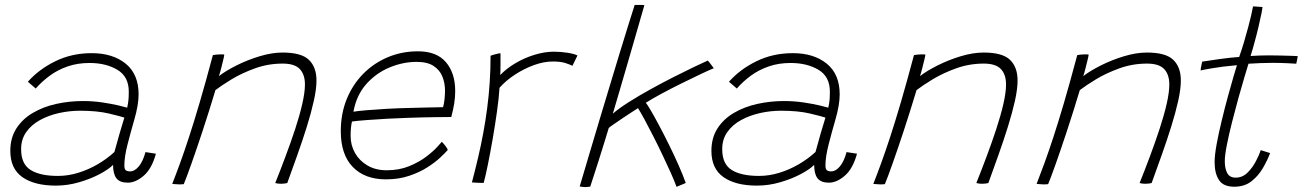

<svg xmlns="http://www.w3.org/2000/svg" viewBox="-20 -744 5312 782"><path d="M207.5 12Q120.5 12 71.2 -22.5Q22 -57 22 -129.5Q22 -182.5 46.8 -221Q71.5 -259.5 113.8 -284.2Q156 -309 209 -320.8Q262 -332.5 318 -332.5Q358.5 -332.5 397 -326.8Q435.5 -321 463 -314.5Q490.5 -308 498 -305.5Q502 -323 503.2 -337Q504.5 -351 504.5 -371Q504.5 -432 458 -459.8Q411.5 -487.5 344.5 -487.5Q296 -487.5 255.5 -473.5Q215 -459.5 182.8 -435.8Q150.5 -412 125.5 -383.5L93.5 -411Q138 -461.5 205.2 -494.5Q272.5 -527.5 353.5 -527.5Q439 -527.5 491.8 -484.8Q544.5 -442 544.5 -359.5Q544.5 -338 540 -311.8Q535.5 -285.5 527 -256.5Q512.5 -206.5 499.5 -156Q486.5 -105.5 486.5 -70.5Q486.5 -55 492.5 -50.5Q498.5 -46 509.5 -46Q528.5 -46 545.5 -66.5Q562.5 -87 572.5 -124.5L615 -118Q598.5 -57 565.5 -28.5Q532.5 0 500.5 0Q468 0 454.2 -17.8Q440.5 -35.5 440.5 -72.5Q423.5 -55 386.5 -35.2Q349.5 -15.5 302.5 -1.8Q255.5 12 207.5 12ZM216 -27.5Q257 -27.5 298 -40Q339 -52.5 377 -74.5Q415 -96.5 446 -125Q458.5 -171 467.8 -202.8Q477 -234.5 486.5 -265Q470.5 -270.5 422.8 -281.8Q375 -293 306 -293Q262.5 -293 220 -283.5Q177.5 -274 142.5 -254.8Q107.5 -235.5 86.8 -206Q66 -176.5 66 -136.5Q66 -76 104.5 -51.8Q143 -27.5 216 -27.5Z M728.5 6Q724 6.5 719.2 6.8Q714.5 7 710 7Q703 7 695.8 6.2Q688.5 5.5 681.5 5Q698 -37 714.5 -82.5Q731 -128 750.2 -186.8Q769.5 -245.5 793.2 -326.2Q817 -407 847 -519.5Q852.5 -520.5 860 -521.5Q867.5 -522.5 876.5 -522.5Q880.5 -522.5 885.5 -522.5Q890.5 -522.5 893.5 -521.5Q893 -515.5 888.8 -498Q884.5 -480.5 879.8 -462Q875 -443.5 871.5 -434Q899.5 -455.5 943.8 -477.8Q988 -500 1037.8 -515Q1087.5 -530 1131 -530Q1207.5 -530 1238.2 -500.2Q1269 -470.5 1269 -416Q1269 -382 1258.2 -333.5Q1247.5 -285 1229.8 -228.2Q1212 -171.5 1191 -112.5Q1170 -53.5 1150 1.5Q1146 2.5 1139.2 3.5Q1132.5 4.5 1124.5 4.5Q1118 4.5 1112.5 3.8Q1107 3 1101 1.5Q1122 -51 1143.2 -107.8Q1164.5 -164.5 1182.5 -219.2Q1200.5 -274 1211.2 -321Q1222 -368 1222 -400Q1222 -440.5 1201 -462.8Q1180 -485 1131.5 -485Q1072 -485 1018.2 -465.5Q964.5 -446 923 -420.8Q881.5 -395.5 857.5 -377Q830.5 -287.5 805 -210.2Q779.5 -133 759.5 -76.8Q739.5 -20.5 728.5 6Z M1803.5 -133Q1794 -122 1773 -102.2Q1752 -82.5 1720.2 -62.2Q1688.5 -42 1646.2 -27.8Q1604 -13.5 1552 -13.5Q1465.5 -13.5 1416.8 -64Q1368 -114.5 1368 -209.5Q1368 -281 1392.2 -340.5Q1416.5 -400 1459.5 -443.5Q1502.5 -487 1559.5 -511Q1616.5 -535 1682.5 -535Q1758.5 -535 1796.2 -490.8Q1834 -446.5 1834 -373Q1834 -348 1830 -322.8Q1826 -297.5 1818 -267.5Q1814.5 -267.5 1797.2 -267.2Q1780 -267 1754 -266.8Q1728 -266.5 1698.2 -265.8Q1668.5 -265 1640 -264Q1604 -263 1559 -260.5Q1514 -258 1474 -255Q1434 -252 1413.5 -249Q1408 -225.5 1408 -190.5Q1408 -152.5 1426 -120.8Q1444 -89 1477 -69.8Q1510 -50.5 1555 -50.5Q1605.5 -50.5 1646 -67Q1686.5 -83.5 1715.8 -105.8Q1745 -128 1761.2 -146Q1777.5 -164 1779.5 -166.5Q1782 -164 1785.8 -159.8Q1789.5 -155.5 1793.5 -150.5Q1797.5 -145.5 1800.2 -141Q1803 -136.5 1803.5 -133ZM1419.5 -289Q1436.5 -292 1472.2 -295Q1508 -298 1555.5 -300.8Q1603 -303.5 1654.5 -304.5Q1685 -305.5 1713.8 -306Q1742.5 -306.5 1762.2 -307Q1782 -307.5 1784.5 -307.5Q1788.5 -321 1790.5 -339.5Q1792.5 -358 1792.5 -375.5Q1792.5 -405 1782 -431.8Q1771.5 -458.5 1746.2 -475.2Q1721 -492 1676.5 -492Q1622 -492 1567.2 -469.5Q1512.5 -447 1472.2 -402Q1432 -357 1419.5 -289Z M2017.5 -438.5Q2044 -466 2080.8 -487.5Q2117.5 -509 2158.2 -521.2Q2199 -533.5 2235.5 -533.5Q2263.5 -533.5 2291 -529.2Q2318.5 -525 2332 -518L2311.5 -476Q2300.5 -481.5 2282 -487.5Q2263.5 -493.5 2231 -493.5Q2195 -493.5 2154.5 -478.8Q2114 -464 2077 -439.8Q2040 -415.5 2014.5 -386.5Q2012 -345.5 2004.2 -290Q1996.5 -234.5 1986.5 -177.2Q1976.5 -120 1966.8 -72.2Q1957 -24.5 1950 1Q1942.5 1 1926.8 0.5Q1911 0 1902 -1Q1915.5 -52 1927.2 -102Q1939 -152 1948.2 -202Q1957.5 -252 1964.2 -303.2Q1971 -354.5 1974.5 -407.5Q1978 -460.5 1978 -517Q1981.5 -518.5 1989.2 -520.8Q1997 -523 2005.5 -525Q2014 -527 2018.5 -527Q2018.5 -508 2018.5 -481Q2018.5 -454 2017.5 -438.5Z M2735.5 17Q2727.5 -5.5 2712.2 -39.8Q2697 -74 2678.2 -113.2Q2659.5 -152.5 2640.2 -190.2Q2621 -228 2604.8 -258Q2588.5 -288 2578.5 -303.5Q2569 -297.5 2551.2 -286Q2533.5 -274.5 2514.2 -261.5Q2495 -248.5 2479.8 -238Q2464.5 -227.5 2459.5 -223Q2453 -201.5 2442 -165.8Q2431 -130 2419 -92.2Q2407 -54.5 2397.2 -24.5Q2387.5 5.5 2384 16Q2380.5 16.5 2375.2 17.2Q2370 18 2363.5 18Q2358.5 18 2352.5 17.2Q2346.5 16.5 2341 15.5Q2345.5 1 2357.2 -39Q2369 -79 2386 -136Q2403 -193 2423 -260Q2443 -327 2464 -396Q2485 -465 2504.2 -528.8Q2523.5 -592.5 2539.5 -643.2Q2555.5 -694 2565 -724Q2568 -724 2573.8 -724Q2579.5 -724 2586 -724Q2592 -724 2597.2 -723.8Q2602.5 -723.5 2604.5 -723Q2590 -672.5 2572.2 -610.8Q2554.5 -549 2536.2 -486.5Q2518 -424 2502.2 -370Q2486.5 -316 2476 -281Q2500.5 -302.5 2540.8 -328Q2581 -353.5 2628 -379.5Q2675 -405.5 2721.2 -429Q2767.5 -452.5 2805 -470.5Q2842.5 -488.5 2863 -497.5Q2866.5 -493.5 2871.5 -487Q2876.5 -480.5 2881 -474.5Q2885.5 -468.5 2887 -466Q2870.5 -459.5 2834.5 -442.5Q2798.5 -425.5 2755.5 -404.2Q2712.5 -383 2673.2 -361.8Q2634 -340.5 2610.5 -325.5Q2617 -317.5 2631.8 -292.2Q2646.5 -267 2665.5 -231.2Q2684.5 -195.5 2704.8 -154.5Q2725 -113.5 2743 -73Q2761 -32.5 2773 1Q2771.5 2 2766.8 4Q2762 6 2756 8.5Q2750 11 2744.5 13.2Q2739 15.5 2735.5 17Z M3063 12Q2976 12 2926.8 -22.5Q2877.5 -57 2877.5 -129.5Q2877.5 -182.5 2902.2 -221Q2927 -259.5 2969.2 -284.2Q3011.5 -309 3064.5 -320.8Q3117.5 -332.5 3173.5 -332.5Q3214 -332.5 3252.5 -326.8Q3291 -321 3318.5 -314.5Q3346 -308 3353.5 -305.5Q3357.5 -323 3358.8 -337Q3360 -351 3360 -371Q3360 -432 3313.5 -459.8Q3267 -487.5 3200 -487.5Q3151.5 -487.5 3111 -473.5Q3070.5 -459.5 3038.2 -435.8Q3006 -412 2981 -383.5L2949 -411Q2993.5 -461.5 3060.8 -494.5Q3128 -527.5 3209 -527.5Q3294.5 -527.5 3347.2 -484.8Q3400 -442 3400 -359.5Q3400 -338 3395.5 -311.8Q3391 -285.5 3382.5 -256.5Q3368 -206.5 3355 -156Q3342 -105.5 3342 -70.5Q3342 -55 3348 -50.5Q3354 -46 3365 -46Q3384 -46 3401 -66.5Q3418 -87 3428 -124.5L3470.5 -118Q3454 -57 3421 -28.5Q3388 0 3356 0Q3323.5 0 3309.8 -17.8Q3296 -35.5 3296 -72.5Q3279 -55 3242 -35.2Q3205 -15.5 3158 -1.8Q3111 12 3063 12ZM3071.5 -27.5Q3112.5 -27.5 3153.5 -40Q3194.5 -52.5 3232.5 -74.5Q3270.5 -96.5 3301.5 -125Q3314 -171 3323.2 -202.8Q3332.5 -234.5 3342 -265Q3326 -270.5 3278.2 -281.8Q3230.5 -293 3161.5 -293Q3118 -293 3075.5 -283.5Q3033 -274 2998 -254.8Q2963 -235.5 2942.2 -206Q2921.5 -176.5 2921.5 -136.5Q2921.5 -76 2960 -51.8Q2998.5 -27.5 3071.5 -27.5Z M3584 6Q3579.5 6.5 3574.8 6.8Q3570 7 3565.5 7Q3558.5 7 3551.2 6.2Q3544 5.5 3537 5Q3553.5 -37 3570 -82.5Q3586.5 -128 3605.8 -186.8Q3625 -245.5 3648.8 -326.2Q3672.5 -407 3702.5 -519.5Q3708 -520.5 3715.5 -521.5Q3723 -522.5 3732 -522.5Q3736 -522.5 3741 -522.5Q3746 -522.5 3749 -521.5Q3748.5 -515.5 3744.2 -498Q3740 -480.5 3735.2 -462Q3730.5 -443.5 3727 -434Q3755 -455.5 3799.2 -477.8Q3843.5 -500 3893.2 -515Q3943 -530 3986.5 -530Q4063 -530 4093.8 -500.2Q4124.5 -470.5 4124.5 -416Q4124.5 -382 4113.8 -333.5Q4103 -285 4085.2 -228.2Q4067.5 -171.5 4046.5 -112.5Q4025.5 -53.5 4005.5 1.5Q4001.5 2.5 3994.8 3.5Q3988 4.5 3980 4.5Q3973.5 4.5 3968 3.8Q3962.5 3 3956.5 1.5Q3977.5 -51 3998.8 -107.8Q4020 -164.5 4038 -219.2Q4056 -274 4066.8 -321Q4077.5 -368 4077.5 -400Q4077.5 -440.5 4056.5 -462.8Q4035.5 -485 3987 -485Q3927.5 -485 3873.8 -465.5Q3820 -446 3778.5 -420.8Q3737 -395.5 3713 -377Q3686 -287.5 3660.5 -210.2Q3635 -133 3615 -76.8Q3595 -20.5 3584 6Z M4249 6Q4244.5 6.5 4239.8 6.8Q4235 7 4230.5 7Q4223.5 7 4216.2 6.2Q4209 5.5 4202 5Q4218.5 -37 4235 -82.5Q4251.5 -128 4270.8 -186.8Q4290 -245.5 4313.8 -326.2Q4337.5 -407 4367.5 -519.5Q4373 -520.5 4380.5 -521.5Q4388 -522.5 4397 -522.5Q4401 -522.5 4406 -522.5Q4411 -522.5 4414 -521.5Q4413.5 -515.5 4409.2 -498Q4405 -480.5 4400.2 -462Q4395.5 -443.5 4392 -434Q4420 -455.5 4464.2 -477.8Q4508.5 -500 4558.2 -515Q4608 -530 4651.5 -530Q4728 -530 4758.8 -500.2Q4789.5 -470.5 4789.5 -416Q4789.5 -382 4778.8 -333.5Q4768 -285 4750.2 -228.2Q4732.5 -171.5 4711.5 -112.5Q4690.5 -53.5 4670.5 1.5Q4666.5 2.5 4659.8 3.5Q4653 4.5 4645 4.5Q4638.5 4.5 4633 3.8Q4627.5 3 4621.5 1.5Q4642.5 -51 4663.8 -107.8Q4685 -164.5 4703 -219.2Q4721 -274 4731.8 -321Q4742.5 -368 4742.5 -400Q4742.5 -440.5 4721.5 -462.8Q4700.5 -485 4652 -485Q4592.5 -485 4538.8 -465.5Q4485 -446 4443.5 -420.8Q4402 -395.5 4378 -377Q4351 -287.5 4325.5 -210.2Q4300 -133 4280 -76.8Q4260 -20.5 4249 6Z M5153 -120.5Q5142 -91 5123.5 -59.2Q5105 -27.5 5076.8 -5.5Q5048.5 16.5 5007 16.5Q4962.5 16.5 4944.8 -10.8Q4927 -38 4927 -83.5Q4927 -111.5 4935.2 -156.5Q4943.5 -201.5 4955.8 -252.2Q4968 -303 4981 -350.5Q4994 -398 5004.2 -432.8Q5014.5 -467.5 5018 -478.5Q4957.5 -473 4918 -466.2Q4878.5 -459.5 4870 -457Q4870 -460.5 4871 -467.2Q4872 -474 4873.8 -481.2Q4875.5 -488.5 4876.5 -493Q4904.5 -497.5 4947.5 -503.5Q4990.5 -509.5 5027 -512Q5037 -540 5046.5 -571.8Q5056 -603.5 5064 -634Q5070.5 -658 5075.5 -679.8Q5080.5 -701.5 5083.5 -718L5122 -715.5Q5122 -711 5117.8 -689.2Q5113.5 -667.5 5106.2 -636.5Q5099 -605.5 5090 -573Q5086 -558 5081.8 -543.5Q5077.5 -529 5073.5 -516Q5087.5 -517 5109.5 -517.8Q5131.5 -518.5 5145.5 -518.5Q5171.5 -518.5 5197.8 -517.8Q5224 -517 5243 -516.5Q5262 -516 5265.5 -515.5Q5265.5 -512 5263 -500.2Q5260.5 -488.5 5259.5 -484.5Q5254.5 -485 5224.2 -486.5Q5194 -488 5163 -488Q5140.5 -488 5113.8 -487Q5087 -486 5065 -484.5Q5060 -468.5 5048.8 -431Q5037.5 -393.5 5024 -344.8Q5010.5 -296 4997.8 -245.8Q4985 -195.5 4976.8 -153.2Q4968.5 -111 4968.5 -87.5Q4968.5 -57 4978.5 -38.8Q4988.5 -20.5 5013 -20.5Q5040.5 -20.5 5061 -40.8Q5081.5 -61 5095.2 -87.5Q5109 -114 5115 -132.5Q5117 -132 5122.2 -130.2Q5127.5 -128.5 5134 -126.5Q5140.5 -124.5 5145.8 -122.8Q5151 -121 5153 -120.5Z"/></svg>

Font: Grandstander Thin
Style: Italic
Weight: 100
Italic angle: -15°
Designer: Tyler Finck
Foundry: Etcetera Type Co
Version: Version 1.200